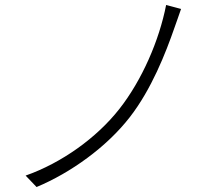

<svg xmlns="http://www.w3.org/2000/svg" viewBox="-20 -748 827 772"><path d="M83 -42 127 4C264 -53 409 -157 502 -277C589 -389 646 -534 682 -638C690 -659 700 -690 708 -712L648 -728C620 -585 551 -426 460 -310C369 -194 228 -93 83 -42Z"/></svg>

Font: GenEiGothic-pro-Light
Style: Regular
Weight: 300
Designer: Ryoko NISHIZUKA (kana & ideographs); Paul D. Hunt (Latin, Greek & Cyrillic); Wenlong ZHANG (bopomofo); Sandoll Communica
Foundry: Adobe Systems Incorporated; o_tamon
Version: Version 1.000.140830